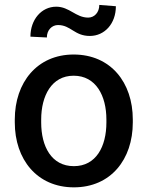

<svg xmlns="http://www.w3.org/2000/svg" viewBox="-20 -763 609 792"><path d="M41 -257.8C41 -105.5 132.8 9.8 284.7 9.8C437 9.8 527.8 -105.5 527.8 -257.8V-270C527.8 -422.9 436.5 -538.1 283.7 -538.1C133.3 -538.1 41 -422.9 41 -270ZM149.9 -270C149.9 -367.7 192.9 -450.7 283.7 -450.7C376 -450.7 418.9 -367.7 418.9 -270V-257.8C418.9 -158.7 376.5 -77.6 284.7 -77.6C192.4 -77.6 149.9 -158.7 149.9 -257.8ZM389.6 -742.7C389.6 -711.4 369.1 -690.4 343.8 -690.4C292.5 -690.4 266.6 -735.4 211.9 -735.4C151.4 -735.4 105.5 -682.6 105.5 -611.8L173.3 -608.4C173.3 -639.2 194.3 -659.7 219.2 -659.7C272.5 -659.7 286.6 -614.7 350.6 -614.7C411.6 -614.7 458 -665.5 458 -737.3Z"/></svg>

Font: Bert Sans Medium
Style: Regular
Weight: 500
Designer: Christian Robertson (Google), Cristiano Sobral
Foundry: Google, Cristiano Sobral
Version: Version 3.101